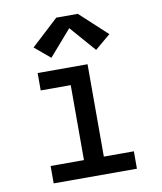

<svg xmlns="http://www.w3.org/2000/svg" viewBox="-86 -843 772 913"><g transform="rotate(-10 300.0 -387.0)"><path d="M99 0V-84H260V-446H115V-530H356V-84H501V0ZM192 -590 117 -653 248 -774H352L483 -653L408 -590L300 -714Z"/></g></svg>

Font: Iosevka Slab Medium Extended
Style: Regular
Weight: 500
Width: 7
Monospace: yes
Designer: Belleve Invis
Foundry: Belleve Invis
Version: Version 11.1.1; ttfautohint (v1.8.3)